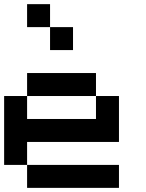

<svg xmlns="http://www.w3.org/2000/svg" viewBox="-20 -909 707 929"><path d="M444.4 -444.4H111.1V-555.6H444.4ZM111.1 -222.2V-111.1H0V-444.4H111.1V-333.3H444.4V-444.4H555.6V-222.2ZM555.6 0H111.1V-111.1H555.6ZM222.2 -777.8H111.1V-888.9H222.2ZM333.3 -666.7H222.2V-777.8H333.3Z"/></svg>

Font: Pixeloid Sans
Style: Regular
Weight: 400
Designer: GGBotNet
Foundry: GGBotNet
Version: 0.5